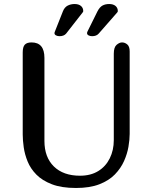

<svg xmlns="http://www.w3.org/2000/svg" viewBox="-20 -920 758 955"><path d="M201 -219Q201 -138 248 -92Q295 -46 378 -46Q431 -46 468.5 -69Q506 -92 526 -132.5Q546 -173 546 -223V-653Q546 -685 560 -697Q574 -709 587 -709Q601 -709 613 -699Q625 -689 625 -664V-254Q625 -226 619 -190.5Q613 -155 597 -119Q581 -83 551.5 -52.5Q522 -22 474.5 -3.5Q427 15 358 15Q286 15 238 -3.5Q190 -22 161 -51.5Q132 -81 117.5 -116.5Q103 -152 98 -187.5Q93 -223 93 -251V-659Q93 -687 103.5 -698Q114 -709 137 -709Q201 -709 201 -632ZM309 -753Q298 -740 276 -740Q266 -740 258.5 -744Q251 -748 251 -755Q251 -757 251.5 -759Q252 -761 253 -763L293 -864Q301 -884 316.5 -892Q332 -900 351 -900Q371 -900 382.5 -890.5Q394 -881 394 -865Q394 -861 391 -858ZM471 -753Q460 -740 438 -740Q428 -740 420.5 -744Q413 -748 413 -755Q413 -757 413.5 -759Q414 -761 415 -763L465 -864Q476 -885 490 -892.5Q504 -900 523 -900Q543 -900 554.5 -890.5Q566 -881 566 -865Q566 -861 563 -858Z"/></svg>

Font: Marmelad
Style: Regular
Weight: 400
Designer: Manvel Shmavonyan
Foundry: Cyreal
Version: Version 1.110; ttfautohint (v1.8.4.7-5d5b)